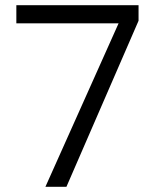

<svg xmlns="http://www.w3.org/2000/svg" viewBox="-20 -720 596 740"><path d="M514 -700V-640L236 0H155L437 -630H43V-700Z"/></svg>

Font: Albert Sans
Style: Regular
Weight: 400
Designer: Andreas Rasmussen
Foundry: a.Foundry
Version: Version 1.025